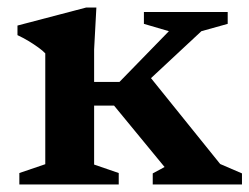

<svg xmlns="http://www.w3.org/2000/svg" viewBox="-20 -491 664 511"><path d="M283.5 -210H188.5V-273H298L429.5 -408L363 -427.5V-459H586V-427.5L516 -408L326 -231L371 -296.5L566 -54.5L624 -29.5V0H386.5V-29.5L418 -46.5ZM236.5 -471 230.5 -359.5V-53L296 -30.5V0H31.5V-30.5L100.5 -54V-349Q94 -356 82.2 -364.5Q70.5 -373 56 -381.8Q41.5 -390.5 26.5 -397.5V-423L209.5 -471Z"/></svg>

Font: Newsreader SemiBold
Style: Regular
Weight: 600
Designer: Hugues Gentile
Foundry: Production Type
Version: Version 1.003